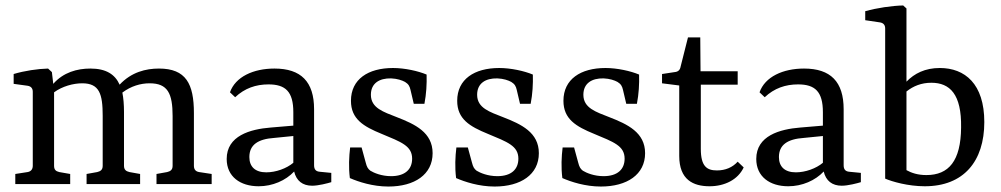

<svg xmlns="http://www.w3.org/2000/svg" viewBox="-20 -674 3665 703"><path d="M755 0V-37L709 -44C697 -46 690 -53 690 -67V-260C690 -367 661 -423 562 -423C514 -423 461 -410 418 -364C401 -402 368 -423 311 -423C262 -423 212 -409 175 -367L170 -410L156 -423C118 -422 70 -415 30 -403V-367L81 -360C94 -358 100 -350 100 -338V-67C100 -54 93 -46 81 -44L36 -37V0H237V-37L197 -44C184 -47 178 -53 178 -67V-336C208 -358 248 -369 281 -369C344 -369 356 -330 356 -250V-67C356 -52 348 -47 336 -44L297 -37V0H493V-37L454 -44C441 -47 434 -53 434 -67V-264C434 -291 432 -315 428 -335C460 -359 495 -369 528 -369C594 -369 612 -332 612 -249V-67C612 -52 604 -47 592 -44L553 -37V0Z M955 -43C914 -43 893 -64 893 -99C893 -144 925 -165 984 -169L1054 -176V-78C1029 -57 990 -43 955 -43ZM927 8C978 8 1026 -13 1057 -46C1065 -12 1088 6 1123 6C1146 6 1180 -3 1193 -7V-41L1152 -45C1137 -46 1130 -53 1130 -69V-274C1130 -375 1082 -423 985 -423C908 -423 842 -393 822 -336L841 -318C876 -351 917 -365 963 -365C1025 -365 1054 -339 1054 -263V-214L971 -207C896 -201 810 -177 810 -92C810 -27 860 8 927 8Z M1261 -22C1293 -8 1345 9 1402 9C1498 9 1564 -35 1564 -113C1564 -189 1500 -219 1433 -245C1385 -264 1338 -278 1338 -327C1338 -369 1369 -388 1412 -387C1435 -386 1452 -380 1463 -374C1476 -366 1480 -358 1483 -345L1495 -294H1534C1541 -330 1543 -366 1542 -401C1511 -414 1462 -425 1419 -425C1328 -425 1265 -384 1265 -305C1265 -238 1311 -211 1377 -184C1449 -154 1489 -140 1489 -93C1489 -54 1463 -29 1412 -29C1377 -29 1349 -41 1336 -49C1327 -56 1323 -63 1319 -79L1304 -134H1262C1258 -101 1256 -62 1261 -22Z M1650 -22C1682 -8 1734 9 1791 9C1887 9 1953 -35 1953 -113C1953 -189 1889 -219 1822 -245C1774 -264 1727 -278 1727 -327C1727 -369 1758 -388 1801 -387C1824 -386 1841 -380 1852 -374C1865 -366 1869 -358 1872 -345L1884 -294H1923C1930 -330 1932 -366 1931 -401C1900 -414 1851 -425 1808 -425C1717 -425 1654 -384 1654 -305C1654 -238 1700 -211 1766 -184C1838 -154 1878 -140 1878 -93C1878 -54 1852 -29 1801 -29C1766 -29 1738 -41 1725 -49C1716 -56 1712 -63 1708 -79L1693 -134H1651C1647 -101 1645 -62 1650 -22Z M2039 -22C2071 -8 2123 9 2180 9C2276 9 2342 -35 2342 -113C2342 -189 2278 -219 2211 -245C2163 -264 2116 -278 2116 -327C2116 -369 2147 -388 2190 -387C2213 -386 2230 -380 2241 -374C2254 -366 2258 -358 2261 -345L2273 -294H2312C2319 -330 2321 -366 2320 -401C2289 -414 2240 -425 2197 -425C2106 -425 2043 -384 2043 -305C2043 -238 2089 -211 2155 -184C2227 -154 2267 -140 2267 -93C2267 -54 2241 -29 2190 -29C2155 -29 2127 -41 2114 -49C2105 -56 2101 -63 2097 -79L2082 -134H2040C2036 -101 2034 -62 2039 -22Z M2467 -103C2467 -16 2518 8 2578 8C2633 8 2682 -16 2703 -61L2681 -82C2662 -61 2636 -50 2605 -50C2568 -50 2546 -65 2546 -129V-364H2681V-413H2545L2544 -537H2499L2472 -430C2470 -418 2463 -411 2450 -410L2404 -403V-369L2467 -361Z M2894 -43C2853 -43 2832 -64 2832 -99C2832 -144 2864 -165 2923 -169L2993 -176V-78C2968 -57 2929 -43 2894 -43ZM2866 8C2917 8 2965 -13 2996 -46C3004 -12 3027 6 3062 6C3085 6 3119 -3 3132 -7V-41L3091 -45C3076 -46 3069 -53 3069 -69V-274C3069 -375 3021 -423 2924 -423C2847 -423 2781 -393 2761 -336L2780 -318C2815 -351 2856 -365 2902 -365C2964 -365 2993 -339 2993 -263V-214L2910 -207C2835 -201 2749 -177 2749 -92C2749 -27 2799 8 2866 8Z M3221 -20C3246 -9 3305 8 3366 8C3508 8 3584 -83 3584 -227C3584 -367 3513 -425 3421 -425C3367 -425 3328 -405 3299 -375V-643L3287 -654C3245 -653 3191 -645 3148 -633V-600L3202 -592C3214 -590 3221 -583 3221 -570ZM3372 -33C3340 -33 3317 -41 3299 -51V-339C3324 -359 3354 -371 3390 -371C3458 -371 3501 -329 3499 -207C3498 -85 3454 -33 3372 -33Z"/></svg>

Font: Yrsa
Style: Regular
Weight: 400
Designer: Anna Giedrys (Yrsa+Rasa design), David Brezina (Yrsa art-direction, Rasa art-direction, design)
Foundry: Rosetta Type Foundry
Version: Version 1.001;PS 1.1;hotconv 1.0.88;makeotf.lib2.5.647800